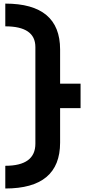

<svg xmlns="http://www.w3.org/2000/svg" viewBox="-20 -909 483 1081"><path d="M9.8 152.3Q9.8 152.3 9.8 24.4Q179.2 24.4 179.2 -100.1V-644Q179.2 -760.7 9.8 -760.7V-888.7Q318.4 -888.7 318.4 -630.4V-438H433.6V-300.3H318.4V-106Q318.4 152.3 9.8 152.3Z"/></svg>

Font: New Shape
Style: Bold
Weight: 700
Designer: Wojciech Kalinowski "wmk69" (wmk69@o2.pl)
Foundry: Wojciech Kalinowski "wmk69" (wmk69@o2.pl)
Version: Version 2.1.1; 2021-05-14